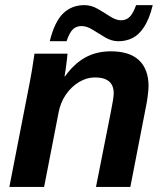

<svg xmlns="http://www.w3.org/2000/svg" viewBox="-20 -741 651 761"><path d="M212.4 -295.9 154.8 0H17.1L98.1 -415.5Q102.1 -435.1 106.7 -463.1Q111.3 -491.2 116.7 -528.3H247.6Q247.6 -525.4 245.4 -506.6Q243.2 -487.8 240.5 -467.3Q237.8 -446.8 235.8 -438H237.3Q273.9 -488.8 318.1 -513.2Q362.3 -537.6 419.4 -537.6Q493.7 -537.6 531.2 -502Q568.8 -466.3 568.8 -398.9Q568.8 -386.7 565.4 -360.1Q562 -333.5 558.6 -318.8L496.6 0H360.4L418 -290.5Q430.7 -352.5 430.7 -371.1Q430.7 -434.1 356.4 -434.1Q323.7 -434.1 293.2 -415.8Q262.7 -397.5 241.2 -366.2Q219.7 -335 212.4 -295.9ZM448.7 -577.6Q422.4 -577.6 396.7 -592.8Q371.1 -607.9 347.7 -622.8Q324.2 -637.7 303.2 -637.7Q282.7 -637.7 269.3 -625.2Q255.9 -612.8 243.7 -577.6H177.2Q196.3 -654.8 230.2 -687.7Q264.2 -720.7 314.5 -720.7Q341.8 -720.7 367.4 -705.8Q393.1 -690.9 416.5 -675.8Q439.9 -660.6 459.5 -660.6Q480.5 -660.6 494.1 -674.3Q507.8 -688 519.5 -720.7H585.4Q571.8 -664.1 548.8 -630.9Q529.8 -602.5 504.9 -590.1Q480 -577.6 448.7 -577.6Z"/></svg>

Font: Arimo
Style: Italic
Weight: 400
Italic angle: -12°
Designer: Steve Matteson
Foundry: Monotype Imaging Inc.
Version: Version 1.33